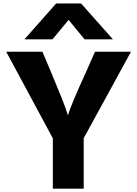

<svg xmlns="http://www.w3.org/2000/svg" viewBox="-20 -1077 805 1130"><path d="M16.6 -772.5H229.5L279.3 -655.3Q359.4 -464.8 374 -416L379.9 -397.5Q393.6 -450.2 487.3 -655.3L539.1 -772.5H751L472.7 -263.7V33.2H291V-262.7ZM124 -845.7 310.5 -1056.6H457L644.5 -845.7H477.5L383.8 -960L289.1 -845.7Z"/></svg>

Font: GenEi M Gothic v2 Heavy
Style: Regular
Weight: 800
Version: Version 2.0